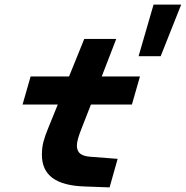

<svg xmlns="http://www.w3.org/2000/svg" viewBox="-20 -809 807 834"><path d="M375 -355 334 -250Q324 -225 319 -207Q314 -189 314 -177Q314 -153 328.5 -141.5Q343 -130 374 -128L491 -119L456 5L348 1Q254 -2 208 -36Q162 -70 162 -137Q162 -167 168.5 -192.5Q175 -218 190 -254L231 -355H78L113 -477H280L346 -640H485L422 -477H588L553 -355ZM678 -565H582L647 -789H767Z"/></svg>

Font: Intel One Mono
Style: Bold Italic
Weight: 700
Italic angle: -16°
Monospace: yes
Designer: Fred Shallcrass
Foundry: Frere-Jones Type LLC
Version: Version 1.400;hotconv 1.1.0;makeotfexe 2.6.0;FJTRelease1.4